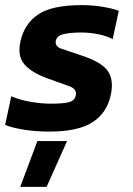

<svg xmlns="http://www.w3.org/2000/svg" viewBox="-27 -504 518 750"><path d="M165 10Q112 10 66 2.5Q20 -5 -7 -16L17 -128Q49 -114 91.5 -106.5Q134 -99 171 -99Q221 -99 243 -105Q265 -111 269 -132Q274 -156 244.5 -167Q215 -178 158 -198Q97 -220 68.5 -252.5Q40 -285 53 -343Q68 -411 122 -447.5Q176 -484 292 -484Q336 -484 374 -477.5Q412 -471 437 -462L413 -351Q389 -364 355.5 -370.5Q322 -377 292 -377Q249 -377 222.5 -371Q196 -365 191 -345Q187 -323 212 -314Q237 -305 292 -287Q371 -261 394.5 -226Q418 -191 406 -134Q391 -63 334.5 -26.5Q278 10 165 10ZM52 226 119 47H235L155 226Z"/></svg>

Font: Kanit Medium
Style: Italic
Weight: 500
Italic angle: -12°
Designer: Katatrad Team
Foundry: CadsonDemak
Version: Version 2.000; ttfautohint (v1.8.3)